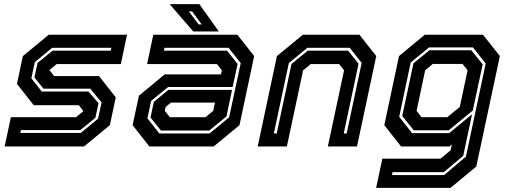

<svg xmlns="http://www.w3.org/2000/svg" viewBox="-20 -708 2486 928"><path d="M2.5 0 32.5 -141.5H347.5L384.5 -172L384 -169.5L361 -199.5H143L62 -302.5L90.5 -437L215.5 -540H594L564 -398.5H254L217 -368L217.5 -371L241.5 -340.5H458.5L539.5 -237.5L511 -103L386 0ZM78.5 -65.5H370.5L454 -134.5L471 -213L416 -279.5H190L146.5 -333.5L161.5 -404L234 -463H515.5L518.5 -477H232L148.5 -408L131.5 -329.5L182 -265.5H408L456 -209L441 -138.5L368.5 -79.5H81.5Z M702 0 621 -103 651.5 -245.5 776 -348.5H1048L1052.5 -368L1028.5 -398.5H691L721 -540H1127.5L1208.5 -437L1137.5 -103L1012.5 0ZM758 -77 707.5 -140 723.5 -215.5 793.5 -273.5H1101.5L1074.5 -145L991 -77ZM750 -63H993L1087.5 -141L1143.5 -403L1085 -477H775L772 -463H1077L1128.5 -399L1104.5 -287.5H792.5L710.5 -220.5L692.5 -136ZM801 -141.5H973.5L1010.5 -172L1019 -212H806L780.5 -191L776.5 -172ZM1037.5 -556H914L800 -688H943.5ZM955 -590 908.5 -653H892.5L940 -590Z M1225.5 0 1318.5 -437 1443.5 -540H1717.5L1798.5 -437L1705.5 0H1564.5L1643 -368L1619 -398.5H1482L1445 -368L1366.5 0ZM1303.5 -63H1317.5L1389 -399L1467.5 -463H1662.5L1713 -400L1641.5 -63H1655.5L1728 -404L1670.5 -477H1465.5L1376 -403Z M1798 200 1828 59H2109L2158 18.5L2164 -10L2152 0H1918.5L1837.5 -103L1908.5 -437L2033 -540H2314.5L2396 -437L2282 97L2157.5 200ZM1874.5 138H2127L2232 49L2327.5 -401L2266 -479H2053.5L1965 -406L1909.5 -143.5L1971.5 -64.5H2151L2261.5 -155.5L2219 45L2125 124H1877.5ZM1979.5 -78.5 1924 -147.5 1978.5 -402 2055.5 -465H2258L2313 -397L2265 -173.5L2149 -78.5ZM2017.5 -141.5H2142L2202.5 -191.5L2240 -368.5L2215.5 -399H2072L2035 -368.5L1993.5 -172Z"/></svg>

Font: Tourney Thin
Style: Italic
Weight: 100
Italic angle: -12°
Designer: Tyler Finck
Foundry: Etcetera Type Co
Version: Version 1.015